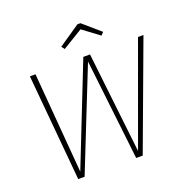

<svg xmlns="http://www.w3.org/2000/svg" viewBox="-151 -1019 1124 1158"><g transform="rotate(-20 411.0 -439.5)"><path d="M569 0H527L453 -646L196 0H155L93 -682H129L182 -38L436 -682H479L552 -36L787 -682H822ZM332 -785 470 -879H489L600 -783L583 -765L477 -844L347 -765Z"/></g></svg>

Font: FiraGO UltraLight
Style: Italic
Weight: 200
Italic angle: -8°
Designer: bBox Type GmbH
Foundry: bBox Type GmbH
Version: Version 1.001